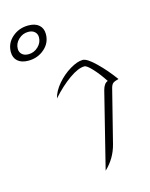

<svg xmlns="http://www.w3.org/2000/svg" viewBox="-200 -789 679 867"><g transform="rotate(-15 139.0 -356.0)"><path d="M273 -347Q281 -377 299 -383Q275 -420 250 -447Q225 -474 214 -474Q185 -474 142.5 -444Q100 -414 57 -366Q65 -399 92.5 -431Q120 -463 154.5 -483.5Q189 -504 214 -504Q234 -504 273.5 -465.5Q313 -427 348 -379Q328 -374 321 -368Q314 -362 310 -347L248 -101Q232 -38 185 6ZM-90 -622Q-90 -663 -58.5 -690.5Q-27 -718 17 -718Q49 -718 66.5 -702.5Q84 -687 84 -660Q84 -619 52.5 -591.5Q21 -564 -23 -564Q-55 -564 -72.5 -579.5Q-90 -595 -90 -622ZM50 -654Q50 -670 39 -680Q28 -690 9 -690Q-17 -690 -36.5 -671.5Q-56 -653 -56 -628Q-56 -612 -45 -602Q-34 -592 -15 -592Q11 -592 30.5 -610.5Q50 -629 50 -654Z"/></g></svg>

Font: Srisakdi
Style: Regular
Weight: 400
Designer: Cadson Demak Co.,Ltd.
Foundry: Cadson Demak Co.,Ltd.
Version: Version 1.000